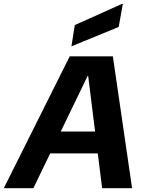

<svg xmlns="http://www.w3.org/2000/svg" viewBox="-55 -999 774 1019"><path d="M-35 0 315 -700H544L646 0H487L413 -596H410L122 0ZM106 -185 166 -301H537L554 -185ZM324 -753 342 -866 594 -979H597L575 -856Z"/></svg>

Font: DM Sans 36pt Black
Style: Italic
Weight: 900
Italic angle: -10°
Designer: Colophon Foundry, Jonny Pinhorn
Foundry: Colophon Foundry
Version: Version 4.004;gftools[0.9.30]